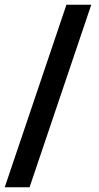

<svg xmlns="http://www.w3.org/2000/svg" viewBox="-26 -731 419 812"><path d="M99 61 360 -711H255L-6 61Z"/></svg>

Font: Asimov
Style: Regular
Weight: 500
Designer: Google
Version: Version 2.000980; 2014